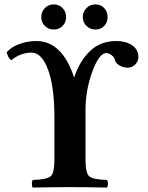

<svg xmlns="http://www.w3.org/2000/svg" viewBox="-20 -843 667 865"><path d="M365.2 -124Q365.2 -63 382.1 -48.6Q398.9 -34.2 461.9 -32.2Q466.3 -27.8 466.3 -15.1Q466.3 -2.4 461.9 2Q361.8 0 293 0Q226.1 0 127.9 2Q123.5 -2.4 123.5 -14.9Q123.5 -27.3 127.9 -32.2Q190.9 -34.2 208 -48.6Q225.1 -63 225.1 -124V-314.9Q225.1 -452.1 196.5 -529.1Q168 -606 122.1 -606Q73.2 -606 30.8 -571.8Q19.5 -576.7 9.8 -606.9Q27.8 -629.9 65.4 -644Q103 -658.2 143.1 -658.2Q260.3 -658.2 314 -493.2Q336.9 -564.9 384 -611.6Q431.2 -658.2 504.9 -658.2Q546.9 -658.2 575.2 -638.9Q603.5 -619.6 603.5 -586.4Q603.5 -567.4 589.4 -552.7Q575.2 -538.1 555.2 -538.1Q535.2 -538.1 517.6 -548.6Q500 -559.1 497.1 -575.2Q495.1 -585 482.7 -594.5Q470.2 -604 459 -604Q426.8 -604 396 -520.5Q365.2 -437 365.2 -346.2ZM182.1 -726.1Q166 -742.2 166 -766.1Q166 -790 182.1 -806.6Q198.2 -823.2 222.2 -823.2Q246.1 -823.2 262 -806.6Q277.8 -790 277.8 -766.1Q277.8 -742.2 262 -726.1Q246.1 -710 222.2 -710Q198.2 -710 182.1 -726.1ZM369.6 -726.1Q353 -742.2 353 -766.1Q353 -790 369.6 -806.6Q386.2 -823.2 410.2 -823.2Q434.1 -823.2 449.5 -806.6Q464.8 -790 464.8 -766.1Q464.8 -742.2 449.5 -726.1Q434.1 -710 410.2 -710Q386.2 -710 369.6 -726.1Z"/></svg>

Font: Linux Libertine
Style: Bold
Weight: 700
Designer: Philipp H. Poll
Foundry: Philipp H. Poll
Version: Version 5.0.3